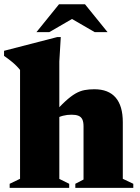

<svg xmlns="http://www.w3.org/2000/svg" viewBox="-32 -904 672 924"><path d="M330.5 -19.5 370 -40V-296Q370 -317.5 364 -329.8Q358 -342 345.2 -347Q332.5 -352 312.5 -352Q290.5 -352 271.2 -347Q252 -342 233 -331L219 -349.5Q255 -391.5 282 -416.2Q309 -441 331.2 -453.8Q353.5 -466.5 375.2 -470.5Q397 -474.5 422 -474.5Q490 -474.5 524.5 -434.5Q559 -394.5 559 -316V-43.5L609.5 -19.5V0H330.5ZM301 0H14.5V-19.5L64.5 -43.5V-567.5Q56.5 -577.5 46 -588Q35.5 -598.5 21.2 -610Q7 -621.5 -12.5 -635V-659.5L243 -725.5H260.5L253.5 -608V-43L301 -19.5ZM294 -824.5H335L205.5 -749.5H143.5L252 -883.5H377L485.5 -749.5H423.5Z"/></svg>

Font: Newsreader 36pt ExtraBold
Style: Regular
Weight: 800
Designer: Hugues Gentile
Foundry: Production Type
Version: Version 1.003